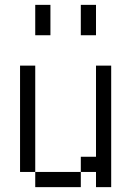

<svg xmlns="http://www.w3.org/2000/svg" viewBox="-20 -770 540 790"><path d="M187.5 -625H125V-750H187.5ZM62.5 -500H125V-62.5H62.5ZM125 -62.5H312.5V0H125ZM312.5 -125H375V-500H437.5V0H375V-62.5H312.5ZM312.5 -750H375V-625H312.5Z"/></svg>

Font: ChillBitmapSE 16px
Style: Regular
Weight: 400
Designer: Designed by Warren2060
Foundry: ChillType
Version: Version 1.000